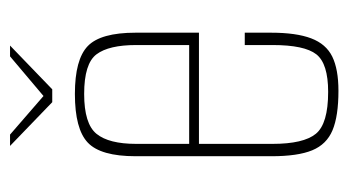

<svg xmlns="http://www.w3.org/2000/svg" viewBox="-172 -496 678 373"><g transform="rotate(-90 166.5 -310.0)"><path d="M176 9Q127 9 99.5 -2.5Q72 -14 60.5 -42Q49 -70 49 -121V-385Q49 -453 75.5 -478Q102 -503 170 -503Q237 -503 263 -478Q289 -453 289 -385V-262H73V-119Q73 -59 92.5 -35Q112 -11 174 -11Q229 -11 247 -34Q265 -57 265 -119V-173H289V-122Q289 -73 278 -44Q267 -15 242.5 -3Q218 9 176 9ZM73 -281H265V-384Q265 -437 247 -461Q229 -485 170 -485Q112 -485 92.5 -461Q73 -437 73 -384ZM154 -547 69 -629H91L166 -564L243 -629H264L179 -547Z"/></g></svg>

Font: Alumni Sans Thin
Style: Regular
Weight: 100
Designer: Robert E. Leuschke
Foundry: Robert E. Leuschke
Version: Version 1.018